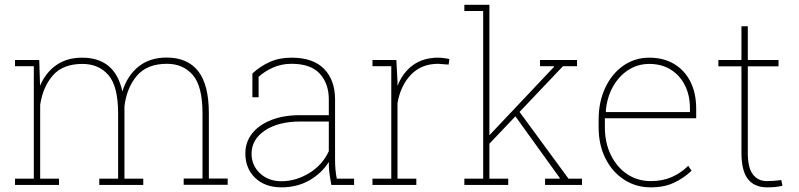

<svg xmlns="http://www.w3.org/2000/svg" viewBox="-20 -782 3377 812"><path d="M229.5 -26.4V0H43.5V-26.4H123V-502H43.5V-528.3H146L149.4 -419.4Q173.3 -475.6 218.3 -506.8Q263.2 -538.1 327.6 -538.1Q396 -538.1 438.7 -503.2Q481.4 -468.3 497.6 -395.5Q518.6 -462.9 566.2 -500.7Q613.8 -538.6 685.1 -538.6Q772.5 -538.6 817.9 -481.4Q863.3 -424.3 863.3 -301.8V-26.9H942.9V-0.5H756.8V-26.9H836.4V-302.7Q836.4 -417.5 795.4 -464.8Q754.4 -512.2 686 -512.2Q602.1 -512.2 559.1 -461.7Q516.1 -411.1 506.3 -333V-26.4H585.9V0H399.9V-26.4H479.5V-302.2Q479.5 -417.5 438.5 -464.6Q397.5 -511.7 328.6 -511.7Q246.6 -511.7 204.1 -463.6Q161.6 -415.5 149.9 -338.9V-26.4Z M1170.4 10.3Q1101.1 10.3 1059.3 -29.5Q1017.6 -69.3 1017.6 -133.8Q1017.6 -180.7 1046.4 -217.8Q1075.2 -253.9 1127 -274.4Q1178.7 -294.9 1249 -294.9H1370.6V-362.3Q1370.6 -428.2 1332.5 -470.2Q1294.4 -512.2 1212.9 -512.2Q1169.9 -512.2 1134.3 -496.1Q1098.6 -480 1073.7 -457V-370.6H1047.4V-471.2Q1080.1 -501.5 1120.4 -519.8Q1160.6 -538.1 1213.4 -538.1Q1304.7 -538.1 1350.8 -490.5Q1397 -442.9 1397 -361.3V-106.4Q1397 -85.9 1398.7 -65.9Q1400.4 -45.9 1404.3 -26.4H1477.5V0H1381.3Q1375 -34.7 1372.8 -53Q1370.6 -71.3 1370.6 -97.2Q1340.8 -49.3 1288.8 -19.5Q1236.8 10.3 1170.4 10.3ZM1170.4 -15.6Q1230.5 -15.6 1286.6 -49.3Q1342.8 -83 1370.6 -142.6V-268.1H1250.5Q1157.2 -268.1 1100.6 -230.2Q1043.9 -192.4 1043.9 -131.8Q1043.9 -82.5 1079.6 -49.1Q1115.2 -15.6 1170.4 -15.6Z M1740.7 -26.4V0H1555.2V-26.4H1634.8V-502H1555.2V-528.3H1656.2L1661.1 -436.5V-418.5Q1683.1 -475.1 1726.6 -506.6Q1770 -538.1 1833.5 -538.1Q1844.7 -538.1 1859.1 -536.1Q1873.5 -534.2 1880.4 -532.2L1877.4 -508.8L1833.5 -512.2Q1762.7 -512.2 1718.5 -466.6Q1674.3 -420.9 1661.1 -346.2V-26.4Z M2177.2 -308.6 2384.3 -26.4H2441.4V0H2285.2V-26.4H2346.7L2347.7 -28.8L2159.7 -290L2049.8 -174.3V-26.4H2129.4V0H1943.8V-26.4H2023.4V-735.4H1943.8V-761.7H2049.8V-210L2322.8 -499L2321.8 -502H2263.7V-528.3H2420.4V-502H2360.8Z M2732.4 10.3Q2668.5 10.3 2619.1 -22.5Q2569.3 -54.7 2540.5 -112.1Q2511.7 -169.4 2511.7 -244.1V-275.4Q2511.7 -351.6 2539.6 -410.6Q2567.4 -470.2 2616 -504.2Q2664.6 -538.1 2726.1 -538.1Q2786.1 -538.1 2830.6 -511.7Q2875.5 -484.9 2899.9 -436.5Q2924.3 -388.2 2924.3 -322.3V-281.7H2538.1V-244.1Q2538.1 -178.7 2563 -127.4Q2587.9 -75.7 2631.8 -45.9Q2675.8 -16.1 2732.4 -16.1Q2782.7 -16.1 2821.5 -33.4Q2860.4 -50.8 2890.6 -80.6L2904.8 -60.1Q2872.1 -28.8 2830.6 -9.3Q2789.1 10.3 2732.4 10.3ZM2542 -311 2543.5 -308.1H2897.9V-324.2Q2897.9 -378.4 2877 -420.4Q2856 -462.9 2817.1 -487.3Q2778.3 -511.7 2726.1 -511.7Q2676.8 -511.7 2636.2 -485.4Q2596.2 -459 2571.3 -413.6Q2546.4 -368.2 2542 -311Z M3224.1 10.3Q3170.9 10.3 3143.3 -24.4Q3115.7 -59.1 3115.7 -136.2V-501.5H3018.1V-528.3H3115.7V-670.9H3142.6V-528.3H3272.5V-501.5H3142.6V-136.2Q3142.6 -71.3 3164.6 -43.7Q3186.5 -16.1 3222.7 -16.1Q3238.3 -16.1 3250.5 -17.1Q3262.7 -18.1 3284.2 -20.5L3289.1 3.4Q3274.4 7.3 3259 8.8Q3243.7 10.3 3224.1 10.3Z"/></svg>

Font: Battambang Thin
Style: Regular
Weight: 100
Designer: Danh Hong
Version: Version 8.002; ttfautohint (v1.8.3)